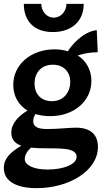

<svg xmlns="http://www.w3.org/2000/svg" viewBox="-23 -769 549 1000"><path d="M487 -4C487 -70 446 -104 373 -104C340 -104 273 -97 226 -97C183 -97 150 -103 150 -139C150 -153 155 -165 162 -175C185 -168 210 -164 238 -164C361 -164 453 -241 453 -348C453 -404 427 -451 382 -480C411 -490 449 -497 486 -497L481 -612C408 -604 347 -531 331 -502C310 -508 287 -512 262 -512C136 -512 46 -431 46 -327C46 -269 73 -222 120 -193C77 -167 36 -129 36 -78C36 -41 57 -21 88 -10C30 25 -3 56 -3 106C-3 179 69 211 168 211C336 211 487 121 487 -4ZM252 -432C311 -432 343 -392 343 -342C343 -295 314 -242 247 -242C194 -242 157 -276 157 -334C157 -389 191 -432 252 -432ZM376 48C376 88 306 114 225 114C147 114 106 89 106 59C106 41 116 21 138 0C238 11 376 -14 376 48ZM323 -749C323 -709 293 -677 257 -677C221 -677 192 -709 192 -749H101C101 -660 154 -602 252 -602C344 -602 413 -653 413 -749Z"/></svg>

Font: CantoraOne
Style: Regular
Weight: 400
Designer: Pablo Impallari, Rodrigo Fuenzalida
Foundry: Pablo Impallari
Version: Version 1.001